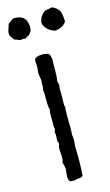

<svg xmlns="http://www.w3.org/2000/svg" viewBox="-160 -913 543 944"><g transform="rotate(-15 111.5 -440.5)"><path d="M140 -27C144 -76 144 -129 142 -178C145 -198 146 -218 142 -236C147 -282 139 -325 145 -375C139 -393 144 -415 143 -436C143 -455 141 -472 145 -488C143 -494 142 -502 140 -509C147 -544 142 -589 145 -622C145 -624 144 -625 143 -627C142 -636 140 -643 134 -649C116 -657 77 -658 64 -643C59 -632 63 -618 63 -610C62 -601 63 -588 61 -581C58 -564 65 -547 66 -529C66 -526 64 -521 64 -517C65 -504 66 -497 61 -487C68 -453 59 -412 69 -383C63 -366 66 -343 66 -328C66 -312 64 -298 68 -284C68 -276 62 -275 63 -268C68 -255 64 -240 64 -225C65 -219 69 -216 69 -209C55 -181 75 -142 61 -115C66 -106 67 -93 69 -82C68 -59 59 -32 74 -17C84 -15 101 -14 109 -19C121 -19 133 -20 140 -27ZM142 -794C149 -778 166 -764 172 -761C178 -757 192 -751 199 -751C223 -756 243 -764 253 -783C253 -803 249 -829 243 -839C238 -847 233 -852 226 -857C220 -861 214 -865 207 -866C195 -864 186 -861 174 -860C155 -849 143 -832 139 -806C141 -803 141 -797 142 -794ZM79 -809C77 -847 54 -864 13 -863C1 -858 -8 -851 -17 -843C-20 -837 -21 -831 -23 -825C-28 -812 -32 -802 -28 -784C-21 -777 -17 -768 -11 -761C1 -759 7 -753 18 -751C26 -752 35 -754 43 -751C49 -757 58 -760 65 -764C68 -771 75 -774 78 -783C80 -790 79 -799 81 -808C81 -809 80 -810 79 -809Z"/></g></svg>

Font: FuturaRener
Style: Regular
Weight: 400
Designer: BSozoo
Foundry: BSozoo
Version: Version 1.0